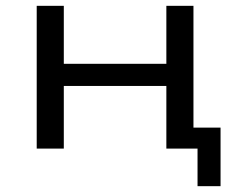

<svg xmlns="http://www.w3.org/2000/svg" viewBox="-20 -510 794 659"><path d="M658 129V0H551V-215H199V0H106V-490H199V-291H551V-490H644V-72H737V129Z"/></svg>

Font: Nunito Sans 10pt Expanded
Style: Regular
Weight: 400
Width: 7
Designer: Vernon Adams
Foundry: Vernon Adams
Version: Version 3.101;gftools[0.9.27]